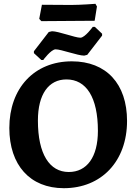

<svg xmlns="http://www.w3.org/2000/svg" viewBox="-20 -976 715 1008"><path d="M197 -865C197 -865 277 -866 336 -866L477 -867L489 -942L481 -956C481 -956 404 -950 354 -950C295 -950 200 -951 200 -951L186 -877ZM197 -661H207C207 -661 248 -717 272 -717C301 -717 388 -684 422 -684L438 -688L516 -789V-799L478 -835H467C467 -835 426 -778 402 -778C374 -778 287 -812 253 -812L236 -808L158 -707V-697ZM315 12C513 12 647 -130 647 -341C647 -536 538 -654 357 -654C160 -654 29 -513 29 -304C29 -109 138 12 315 12ZM341 -73C240 -73 179 -167 179 -343C179 -481 235 -559 329 -559C433 -559 494 -465 494 -289C494 -151 436 -73 341 -73Z"/></svg>

Font: Alegreya SC
Style: Bold
Weight: 700
Designer: Juan Pablo del Peral
Foundry: Huerta Tipografica
Version: Version 2.007;PS 002.007;hotconv 1.0.88;makeotf.lib2.5.64775